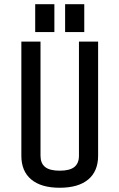

<svg xmlns="http://www.w3.org/2000/svg" viewBox="-20 -865 560 900"><path d="M259.8 15.1Q172.9 15.1 126.5 -23.7Q80.1 -62.5 80.1 -134.8V-669.9H169.9V-134.8Q169.9 -99.6 191.4 -82.3Q212.9 -64.9 259.8 -64.9Q307.1 -64.9 328.6 -82.3Q350.1 -99.6 350.1 -134.8V-669.9H439.9V-134.8Q439.9 -62.5 393.6 -23.7Q347.2 15.1 259.8 15.1ZM234.9 -714.8H145V-845.2H234.9ZM375 -714.8H285.2V-845.2H375Z"/></svg>

Font: Unica One
Style: Bold
Weight: 400
Designer: Eduardo Rodriguez Tunni
Foundry: Eduardo Rodriguez Tunni
Version: Version 1.001